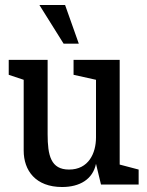

<svg xmlns="http://www.w3.org/2000/svg" viewBox="-20 -740 589 770"><path d="M229 10C300 10 352 -21 365 -83L385 0H536V-60L460 -80V-500H275V-440L365 -420V-189C365 -125 335 -60 257 -60C184 -60 171 -116 171 -202V-500H15V-440L75 -420V-136C75 -56 123 10 229 10ZM241 -720H138L235 -565H296Z"/></svg>

Font: Hermeneus One
Style: Regular
Weight: 400
Designer: Rodrigo Fuenzalida, Pablo Impallari
Foundry: Pablo Impallari, Rodrigo Fuenzalida
Version: Version 1.002